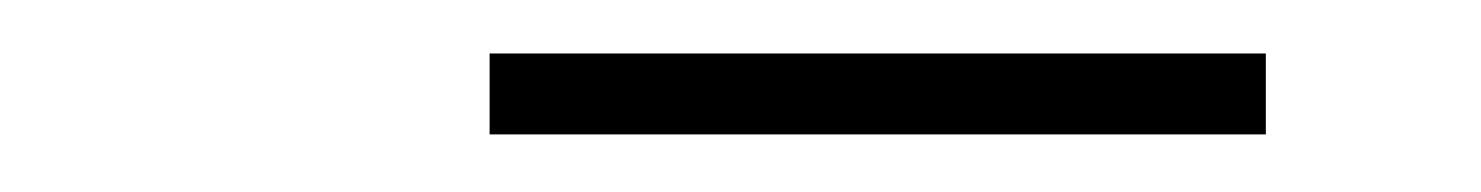

<svg xmlns="http://www.w3.org/2000/svg" viewBox="-20 -746 540 70"><path d="M158.5 -697V-726.5H441.5V-697Z"/></svg>

Font: Encode Sans SC Thin
Style: Regular
Weight: 250
Designer: Multiple Designers
Foundry: Impallari Type
Version: Version 3.002